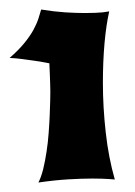

<svg xmlns="http://www.w3.org/2000/svg" viewBox="-24 -724 282 401"><path d="M215.8 -349.1Q210 -349.6 203.1 -350.1Q196.8 -350.6 188.5 -350.8Q180.2 -351.1 168.9 -351.1Q147 -351.1 118.4 -349.4Q89.8 -347.7 56.2 -342.8Q62 -354 66.2 -370.8Q70.3 -387.7 73.2 -407Q76.2 -426.3 77.6 -446Q79.1 -465.8 79.8 -482.7Q80.6 -499.5 80.8 -512Q81.1 -524.4 81.1 -528.8Q81.1 -529.3 81.1 -534.7Q81.1 -540 80.8 -548.6Q80.6 -557.1 80.1 -568.4Q79.6 -579.6 79.1 -591.8Q64.5 -594.7 49.6 -596.9Q34.7 -599.1 22.9 -600.6Q8.8 -602.5 -3.9 -603Q14.6 -619.1 26.6 -633.8Q38.6 -648.4 45.7 -661.4Q52.7 -674.3 56.2 -685.1Q59.6 -695.8 62 -704.1Q89.4 -699.7 112.1 -698.2Q134.8 -696.8 152.8 -696.8Q177.2 -696.8 190.4 -698.2Q198.2 -699.2 204.1 -700.2Q197.8 -672.4 194.3 -633.8Q190.9 -595.2 190.9 -550.8Q190.9 -500.5 196.8 -447.8Q202.6 -395 215.8 -349.1Z"/></svg>

Font: Spicy Rice
Style: Regular
Weight: 400
Version: Version 1.000